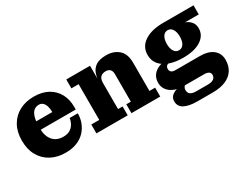

<svg xmlns="http://www.w3.org/2000/svg" viewBox="-83 -974 2027 1610"><g transform="rotate(-30 930.5 -169.5)"><path d="M293 12Q214 12 153.5 -20.5Q93 -53 58.5 -113.5Q24 -174 24 -259Q24 -344 58.5 -404.5Q93 -465 153.5 -497.5Q214 -530 293 -530L297 -450Q270 -450 249.5 -434Q229 -418 217.5 -380.5Q206 -343 206 -276Q206 -201 241.5 -157.5Q277 -114 344 -114Q382 -114 407.5 -129Q433 -144 447.5 -169.5Q462 -195 466 -224H545Q545 -176 528.5 -133.5Q512 -91 480.5 -58Q449 -25 402 -6.5Q355 12 293 12ZM114 -260V-340H365L546 -287V-260ZM365 -340Q365 -374 357 -398.5Q349 -423 334 -436.5Q319 -450 297 -450L293 -530Q375 -530 431 -498.5Q487 -467 516.5 -412.5Q546 -358 546 -287Z M935 0V-86H979V-353Q979 -383 964 -398Q949 -413 923 -413Q905 -413 889.5 -406.5Q874 -400 864.5 -383.5Q855 -367 855 -337L829 -336Q829 -394 843 -437Q857 -480 892.5 -503.5Q928 -527 994 -527Q1065 -527 1112 -486.5Q1159 -446 1159 -358V-86H1214V0ZM596 0V-86H673V-432H603V-518H833V-359L855 -363V-86H899V0Z M1463 191Q1386 191 1340.5 168Q1295 145 1295 94Q1295 63 1315 43.5Q1335 24 1369 14.5Q1403 5 1444 5L1451 12Q1443 18 1436.5 25.5Q1430 33 1427 41Q1424 49 1424 59Q1424 87 1442.5 100Q1461 113 1497 113H1613Q1637 113 1653 106.5Q1669 100 1677 88.5Q1685 77 1685 62Q1685 41 1669 31.5Q1653 22 1627 22H1425Q1349 22 1302.5 -14Q1256 -50 1256 -108Q1256 -150 1277 -179.5Q1298 -209 1336.5 -225Q1375 -241 1425 -240L1434 -209Q1410 -209 1397 -199Q1384 -189 1384 -168Q1384 -148 1397 -138Q1410 -128 1434 -128H1671Q1754 -128 1798.5 -91.5Q1843 -55 1843 6Q1843 63 1817 104.5Q1791 146 1739.5 168.5Q1688 191 1612 191ZM1545 -185Q1469 -185 1413 -205Q1357 -225 1326.5 -263Q1296 -301 1296 -354Q1296 -434 1363.5 -478.5Q1431 -523 1545 -523L1704 -435Q1733 -426 1756.5 -401Q1780 -376 1780 -335Q1780 -267 1718 -226Q1656 -185 1545 -185ZM1545 -257Q1575 -257 1591.5 -283.5Q1608 -310 1608 -354Q1608 -397 1591.5 -424Q1575 -451 1545 -451Q1515 -451 1498.5 -424Q1482 -397 1482 -354Q1482 -310 1498.5 -283.5Q1515 -257 1545 -257ZM1704 -435 1545 -523H1838V-435Z"/></g></svg>

Font: Montagu Slab
Style: Bold
Weight: 700
Designer: Florian Karsten
Foundry: Florian Karsten
Version: Version 1.000